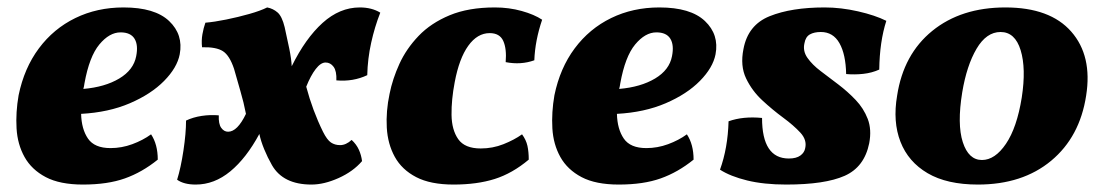

<svg xmlns="http://www.w3.org/2000/svg" viewBox="-20 -487 2970 516"><path d="M203 9Q141 9 103 -11Q65 -31 46 -65Q27 -99 24.5 -142Q22 -185 30 -231Q45 -304 84.5 -357Q124 -410 182.5 -438.5Q241 -467 312 -467Q396 -467 434.5 -430.5Q473 -394 463 -341Q456 -305 421 -269.5Q386 -234 329 -209.5Q272 -185 198 -181Q199 -140 216.5 -114.5Q234 -89 277 -89Q307 -89 335.5 -99.5Q364 -110 386 -126Q404 -99 404 -58Q362 -24 315.5 -7.5Q269 9 203 9ZM207 -263Q206 -255 204 -248Q262 -253 300.5 -276Q339 -299 346 -336Q352 -366 341.5 -383Q331 -400 304 -400Q274 -400 247 -367.5Q220 -335 207 -263Z M480 -163Q499 -172 522 -175.5Q545 -179 568 -177Q567 -154 574.5 -143.5Q582 -133 593 -133Q618 -133 641 -181Q635 -212 626 -242.5Q617 -273 609 -302Q597 -338 579 -349.5Q561 -361 523 -360Q521 -378 524 -395Q527 -412 532 -426Q556 -428 588 -434.5Q620 -441 650 -449.5Q680 -458 698 -467Q714 -464 726 -453.5Q738 -443 745 -414Q752 -383 757.5 -356Q763 -329 764 -309Q801 -384 847 -425.5Q893 -467 947 -467Q979 -467 1002 -453Q987 -415 977.5 -372Q968 -329 967 -285Q929 -267 884 -271Q885 -296 876.5 -307.5Q868 -319 855 -319Q842 -319 828.5 -301.5Q815 -284 803 -254Q820 -190 848 -133Q859 -111 869.5 -104Q880 -97 894 -97Q910 -97 925 -111Q938 -99 944.5 -84.5Q951 -70 953 -54Q929 -26 890 -8.5Q851 9 817 9Q741 9 711 -43Q699 -64 690 -86Q681 -108 677 -127Q642 -62 599 -26.5Q556 9 506 9Q474 9 456 -4Q466 -36 473 -82.5Q480 -129 480 -163Z M1199 9Q1137 9 1098.5 -11Q1060 -31 1041 -65.5Q1022 -100 1019.5 -144Q1017 -188 1027 -235Q1035 -275 1053.5 -315.5Q1072 -356 1105 -390.5Q1138 -425 1188.5 -446Q1239 -467 1310 -467Q1348 -467 1382 -457.5Q1416 -448 1437 -434Q1418 -378 1416 -325Q1380 -312 1339 -320Q1342 -356 1332.5 -377Q1323 -398 1296 -398Q1263 -398 1238.5 -364Q1214 -330 1202 -266Q1193 -219 1193.5 -178.5Q1194 -138 1211.5 -113Q1229 -88 1272 -88Q1304 -88 1333 -99.5Q1362 -111 1383 -126Q1394 -111 1397.5 -95Q1401 -79 1401 -58Q1357 -21 1309.5 -6Q1262 9 1199 9Z M1643 9Q1581 9 1543 -11Q1505 -31 1486 -65Q1467 -99 1464.5 -142Q1462 -185 1470 -231Q1485 -304 1524.5 -357Q1564 -410 1622.5 -438.5Q1681 -467 1752 -467Q1836 -467 1874.5 -430.5Q1913 -394 1903 -341Q1896 -305 1861 -269.5Q1826 -234 1769 -209.5Q1712 -185 1638 -181Q1639 -140 1656.5 -114.5Q1674 -89 1717 -89Q1747 -89 1775.5 -99.5Q1804 -110 1826 -126Q1844 -99 1844 -58Q1802 -24 1755.5 -7.5Q1709 9 1643 9ZM1647 -263Q1646 -255 1644 -248Q1702 -253 1740.5 -276Q1779 -299 1786 -336Q1792 -366 1781.5 -383Q1771 -400 1744 -400Q1714 -400 1687 -367.5Q1660 -335 1647 -263Z M2196 -467Q2240 -467 2286 -456.5Q2332 -446 2362 -431Q2344 -375 2343 -300Q2323 -291 2300 -288.5Q2277 -286 2254 -288Q2253 -341 2236 -371Q2219 -401 2186 -401Q2168 -401 2156.5 -394.5Q2145 -388 2142 -371Q2137 -350 2150 -331.5Q2163 -313 2185.5 -296Q2208 -279 2233 -260Q2258 -241 2279.5 -218.5Q2301 -196 2312 -167.5Q2323 -139 2316 -102Q2303 -38 2250 -14.5Q2197 9 2093 9Q2033 9 1988 -2Q1943 -13 1915 -31Q1936 -89 1938 -161Q1977 -175 2028 -170Q2028 -61 2100 -61Q2120 -61 2131 -69Q2142 -77 2144 -89Q2149 -111 2131 -130.5Q2113 -150 2084.5 -171Q2056 -192 2028.5 -217.5Q2001 -243 1985 -276.5Q1969 -310 1978 -355Q1990 -420 2048.5 -443.5Q2107 -467 2196 -467Z M2608 9Q2525 9 2473 -21.5Q2421 -52 2400 -106Q2379 -160 2391 -230Q2408 -341 2485.5 -404Q2563 -467 2682 -467Q2802 -467 2859 -402Q2916 -337 2899 -230Q2882 -119 2805 -55Q2728 9 2608 9ZM2619 -57Q2654 -57 2683.5 -100.5Q2713 -144 2726 -225Q2738 -303 2723 -352Q2708 -401 2669 -401Q2631 -401 2604.5 -356Q2578 -311 2566 -239Q2552 -153 2567.5 -105Q2583 -57 2619 -57Z"/></svg>

Font: Vollkorn ExtraBold
Style: Italic
Weight: 800
Italic angle: -11°
Designer: Friedrich Althausen
Foundry: Friedrich Althausen
Version: Version 5.000; ttfautohint (v1.8.3)